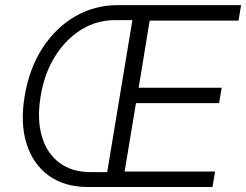

<svg xmlns="http://www.w3.org/2000/svg" viewBox="-20 -748 984 768"><path d="M331.5 0Q237.8 0 174.8 -45.7Q111.8 -91.3 86.2 -173.3Q60.5 -255.4 78.6 -363.3Q96.7 -473.1 149.4 -554.9Q202.1 -636.7 280 -682.1Q357.9 -727.5 451.7 -727.5H547.4L537.6 -667.5H441.9Q368.2 -668 305.9 -629.9Q243.7 -591.8 200.7 -523.4Q157.7 -455.1 142.6 -363.3Q127.4 -272.5 147 -204.1Q166.5 -135.7 216.6 -97.7Q266.6 -59.6 342.3 -59.6H438L426.3 0ZM398.9 0 519.5 -727.5H944.3L934.1 -665.5H578.6L534.7 -397H866.7L856.4 -335.4H523.9L478.5 -62H840.3L830.1 0Z"/></svg>

Font: Inter Light
Style: Italic
Weight: 300
Italic angle: -9.3988°
Designer: Rasmus Andersson
Foundry: rsms
Version: Version 4.001;git-66647c0bb